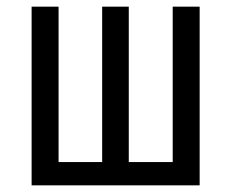

<svg xmlns="http://www.w3.org/2000/svg" viewBox="-20 -557 695 577"><path d="M75 0V-537H156V-70H287V-537H367V-70H499V-537H580V0Z"/></svg>

Font: Noto Sans ExtraCondensed
Style: Regular
Weight: 400
Width: 2
Designer: Monotype Design Team
Foundry: Monotype Imaging Inc.
Version: Version 2.013; ttfautohint (v1.8.4.7-5d5b)